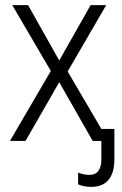

<svg xmlns="http://www.w3.org/2000/svg" viewBox="-20 -552 476 752"><path d="M286 170V124Q309 133 330 133Q377 133 377 71V0H343L212 -230L80 0H19L179 -274L28 -532H90L212 -315L335 -532H396L245 -272L377 -47H428V72Q428 125 405 152.5Q382 180 337 180Q308 180 286 170Z"/></svg>

Font: Noto Sans UI NarrowLight
Style: Regular
Weight: 300
Width: 4
Designer: Monotype Design Team
Foundry: Monotype Imaging Inc.
Version: Version 1.001